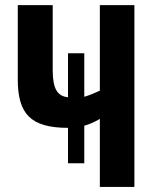

<svg xmlns="http://www.w3.org/2000/svg" viewBox="-20 -734 613 754"><path d="M507.8 -713.9V0H372.1V-267.1Q356.4 -257.8 341.3 -251.2Q326.2 -244.6 311 -240.2V-92.8H247.1V-231.9Q191.4 -231.9 153.6 -242.9Q115.7 -253.9 93 -276.6Q70.3 -299.3 60.1 -335Q49.8 -370.6 49.8 -419.9V-713.9H187V-457Q187 -405.3 200.9 -380.1Q214.8 -355 247.1 -352.1V-524.9H311V-354Q324.7 -357.9 340.1 -364Q355.5 -370.1 372.1 -377.9V-713.9Z"/></svg>

Font: Open Sans Condensed
Style: Regular
Weight: 400
Width: 3
Designer: Monotype Design Team
Foundry: Monotype Imaging Inc.
Version: Version 3.000